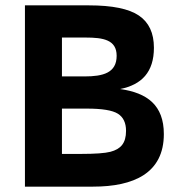

<svg xmlns="http://www.w3.org/2000/svg" viewBox="-20 -696 673 716"><path d="M428 -364C508 -380 554 -426.8 554 -518C554 -572.7 535.3 -612.7 498 -638C460.7 -663.3 398.7 -676 312 -676H73V0H327C478.8 0 591 -50.2 591 -196C591 -303.5 529.3 -349.7 428 -364ZM295 -411H211V-556H299C365.1 -556 415 -547.6 415 -488C415 -424.3 364.8 -411 295 -411ZM450 -208C450 -161.5 429.9 -140.1 392 -130C372 -124.7 335 -122 281 -122H211V-291H304C360.7 -291 399.2 -284.7 419.5 -272C439.8 -259.3 450 -238 450 -208Z"/></svg>

Font: Fog Sans
Style: Bold
Weight: 700
Foundry: Intel Corporation
Version: Version 1.00